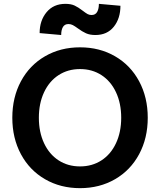

<svg xmlns="http://www.w3.org/2000/svg" viewBox="-20 -962 832 998"><path d="M44 -350Q44 -456 88.8 -539.5Q133.6 -623 214 -669.5Q294.3 -716 396 -716Q497.7 -716 578 -669.5Q658.4 -623 703.2 -539.5Q748 -456 748 -350Q748 -244 703.2 -160.5Q658.4 -77 578 -30.5Q497.7 16 396 16Q294.3 16 214 -30.5Q133.6 -77 88.8 -160.5Q44 -244 44 -350ZM610 -350Q610 -424.6 583 -482.3Q556 -540 507.5 -571.5Q459 -603 396 -603Q333 -603 284.5 -571.5Q236 -540 209 -482.3Q182 -424.6 182 -350Q182 -275.4 209 -217.7Q236 -160 284.5 -128.5Q333 -97 396 -97Q459 -97 507.5 -128.5Q556 -160 583 -217.7Q610 -275.4 610 -350ZM384 -815Q369 -826 358.5 -831.5Q348 -837 336 -837Q316 -837 307 -821.5Q298 -806 298 -780L186 -790Q186 -855 222 -898.5Q258 -942 320 -942Q349 -942 368 -933Q387 -924 409 -907Q426 -894 435 -889Q444 -884 456 -884Q476 -884 485 -900Q494 -916 494 -942L606 -932Q606 -866 571.5 -823Q537 -780 476 -780Q447 -780 427 -789Q407 -798 384 -815Z"/></svg>

Font: Uncut Sans Variable
Style: Regular
Weight: 400
Designer: Kasper Nordkvist
Foundry: UNCUT.wtf
Version: Version 1.304;Glyphs 3.2 (3246)